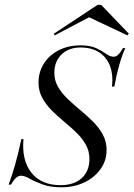

<svg xmlns="http://www.w3.org/2000/svg" viewBox="-20 -772 559 803"><path d="M236.3 11.3Q191.1 11.3 158.9 -0.4Q126.6 -12.1 104.4 -24.6Q82.3 -37.1 68.5 -37.1Q57.3 -37.1 47.6 -28.6Q37.9 -20.2 25.8 0H16.1Q30.6 -38.7 43.1 -82.7Q55.6 -126.6 69.4 -190.3H78.2Q70.2 -100.8 111.7 -49.2Q153.2 2.4 233.1 2.4Q289.5 2.4 321.8 -27Q354 -56.5 354 -106.5Q354 -140.3 338.7 -167.3Q323.4 -194.4 299.2 -217.7Q275 -241.1 248 -263.3Q221 -285.5 196.8 -309.7Q172.6 -333.9 156.9 -362.5Q141.1 -391.1 141.1 -426.6Q141.1 -471 163.7 -506.5Q186.3 -541.9 226.2 -562.1Q266.1 -582.3 316.1 -582.3Q357.3 -582.3 382.3 -570.6Q407.3 -558.9 423.8 -546.8Q440.3 -534.7 455.6 -534.7Q465.3 -534.7 474.6 -543.5Q483.9 -552.4 494.4 -571H504Q490.3 -540.3 478.6 -499.6Q466.9 -458.9 458.1 -409.7H448.4Q454 -459.7 439.9 -496.4Q425.8 -533.1 394.4 -553.2Q362.9 -573.4 316.9 -573.4Q267.7 -573.4 237.5 -544.4Q207.3 -515.3 207.3 -466.9Q207.3 -434.7 223 -408.1Q238.7 -381.5 263.7 -357.7Q288.7 -333.9 316.5 -310.9Q344.4 -287.9 369.4 -262.9Q394.4 -237.9 410.1 -208.9Q425.8 -179.8 425.8 -144.4Q425.8 -100.8 400.8 -65.3Q375.8 -29.8 333.1 -9.3Q290.3 11.3 236.3 11.3ZM208.9 -624.2 204.8 -630.6 387.9 -751.6H403.2L518.5 -631.5L512.9 -624.2L341.9 -704.8H362.1Z"/></svg>

Font: Playfair 144pt Light
Style: Italic
Weight: 300
Italic angle: -15.6°
Designer: Claus Eggers Sørensen
Foundry: Claus Eggers Sørensen
Version: Version 2.001;gftools[0.9.30]